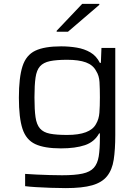

<svg xmlns="http://www.w3.org/2000/svg" viewBox="-20 -756 716 986"><path d="M318 210Q280 210 240 208.5Q200 207 165.5 205Q131 203 109 200V137Q135 139 168.5 140.5Q202 142 236.5 143Q271 144 299 144Q365 144 404 135.5Q443 127 462 105.5Q481 84 487 47Q493 10 493 -48V-71H489Q465 -27 416 -10.5Q367 6 293 6Q208 6 161 -16Q114 -38 95.5 -94.5Q77 -151 77 -254Q77 -358 95.5 -415.5Q114 -473 161 -495.5Q208 -518 294 -518Q335 -518 374 -511.5Q413 -505 444 -487Q475 -469 493 -433H498L501 -510H572V-63Q572 12 564 64Q556 116 530 148.5Q504 181 453.5 195.5Q403 210 318 210ZM325 -63Q443 -63 473 -119Q488 -144 490.5 -177.5Q493 -211 493 -256Q493 -301 491 -334.5Q489 -368 474 -391Q458 -422 421.5 -435.5Q385 -449 325 -449Q270 -449 236.5 -442Q203 -435 185.5 -415.5Q168 -396 162.5 -357.5Q157 -319 157 -256Q157 -192 162.5 -154Q168 -116 185.5 -96Q203 -76 236.5 -69.5Q270 -63 325 -63ZM271 -593V-598L402 -736H490V-731L329 -593Z"/></svg>

Font: Saira Expanded
Style: Regular
Weight: 400
Width: 7
Designer: Hector Gatti with collaboration of the Omnibus-Type team
Foundry: Omnibus-Type
Version: Version 1.100; ttfautohint (v1.8.3)